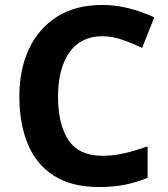

<svg xmlns="http://www.w3.org/2000/svg" viewBox="-20 -744 677 774"><path d="M393 -598Q306 -598 260 -533Q214 -468 214 -355Q214 -241 256.5 -178.5Q299 -116 393 -116Q437 -116 480.5 -126Q524 -136 575 -154V-27Q528 -8 482 1Q436 10 379 10Q269 10 197.5 -35.5Q126 -81 92 -163.5Q58 -246 58 -356Q58 -464 97 -547Q136 -630 210.5 -677Q285 -724 393 -724Q446 -724 499.5 -710.5Q553 -697 602 -674L553 -551Q513 -570 472.5 -584Q432 -598 393 -598Z"/></svg>

Font: Noto Sans Sundanese
Style: Regular
Weight: 400
Designer: Monotype Design Team (Regular), Sérgio L. Martins (other weights)
Foundry: Monotype Imaging Inc.
Version: Version 2.003